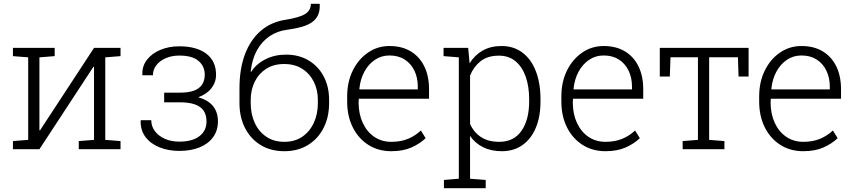

<svg xmlns="http://www.w3.org/2000/svg" viewBox="-20 -778 4456 1001"><path d="M47.4 0V-42.5L127 -48.8V-479L47.4 -485.4V-528.3H185.5H265.1V-485.4L185.5 -479V-99.1L188.5 -98.1L470.2 -528.3H528.8H608.4V-485.4L528.8 -479V-48.8L608.4 -42.5V0H390.6V-42.5L470.2 -48.8V-429.2L467.3 -430.2L185.5 0Z M914.6 8.8Q859.4 8.8 813 -9.3Q766.6 -27.3 739.3 -62.7Q711.9 -98.1 713.4 -148.4L714.4 -151.4H768.6Q768.6 -119.6 787.4 -94.5Q806.2 -69.3 839.1 -54.4Q872.1 -39.6 914.6 -39.6Q982.9 -39.6 1019.8 -68.1Q1056.6 -96.7 1056.6 -144Q1056.6 -196.3 1022.2 -220.5Q987.8 -244.6 916.5 -244.6H835.9V-294.9H916.5Q985.8 -294.9 1016.6 -319.1Q1047.4 -343.3 1047.4 -388.7Q1047.4 -432.6 1014.9 -460.4Q982.4 -488.3 914.6 -488.3Q876.5 -488.3 845.2 -475.1Q814 -461.9 795.7 -438.7Q777.3 -415.5 777.3 -385.7H723.1L722.2 -388.7Q720.2 -432.1 745.6 -465.6Q771 -499 815.4 -517.8Q859.9 -536.6 914.6 -536.6Q1004.9 -536.6 1055.7 -498Q1106.4 -459.5 1106.4 -388.2Q1106.4 -349.1 1082.3 -318.1Q1058.1 -287.1 1013.7 -271Q1116.2 -241.7 1116.2 -145Q1116.2 -97.2 1090.8 -62.5Q1065.4 -27.8 1020 -9.5Q974.6 8.8 914.6 8.8Z M1462.4 10.3Q1391.6 10.3 1339.1 -21.7Q1286.6 -53.7 1257.6 -110.4Q1228.5 -167 1228.5 -240.7V-317.4Q1228.5 -419.4 1257.3 -495.4Q1286.1 -571.3 1339.1 -616.9Q1392.1 -662.6 1465.3 -674.3Q1540 -686 1570.3 -704.6Q1600.6 -723.1 1600.6 -758.3H1646L1647 -755.4Q1648.4 -722.2 1638.2 -699.7Q1627.9 -677.2 1606.9 -662.4Q1585.9 -647.5 1553.7 -638.2Q1521.5 -628.9 1478 -623Q1425.8 -616.7 1385.3 -589.1Q1344.7 -561.5 1319.3 -515.1Q1293.9 -468.8 1287.1 -405.3L1289.1 -402.8Q1314.9 -443.8 1363 -468.5Q1411.1 -493.2 1470.7 -493.2Q1538.6 -493.2 1589.1 -462.9Q1639.6 -432.6 1667.7 -379.4Q1695.8 -326.2 1695.8 -256.8V-240.7Q1695.8 -167 1666.7 -110.4Q1637.7 -53.7 1585.2 -21.7Q1532.7 10.3 1462.4 10.3ZM1462.4 -38.6Q1517.1 -38.6 1556.2 -65.4Q1595.2 -92.3 1616.2 -137.9Q1637.2 -183.6 1637.2 -240.7V-256.8Q1637.2 -309.1 1616 -351.8Q1594.7 -394.5 1555.4 -419.4Q1516.1 -444.3 1461.4 -444.3Q1406.7 -444.3 1367.7 -419.2Q1328.6 -394 1307.9 -351.6Q1287.1 -309.1 1287.1 -256.8V-240.7Q1287.1 -183.1 1307.9 -137.7Q1328.6 -92.3 1367.9 -65.4Q1407.2 -38.6 1462.4 -38.6Z M2020 10.3Q1952.1 10.3 1900.4 -22.7Q1848.6 -55.7 1819.3 -114Q1790 -172.4 1790 -248.5V-275.4Q1790 -351.1 1819.3 -410.4Q1848.6 -469.7 1898.7 -503.9Q1948.7 -538.1 2010.3 -538.1Q2075.2 -538.1 2121.3 -510.3Q2167.5 -482.4 2192.1 -431.9Q2216.8 -381.3 2216.8 -313V-263.2H1850.6L1849.6 -241.7Q1850.1 -183.1 1871.3 -137.2Q1892.6 -91.3 1930.9 -64.9Q1969.2 -38.6 2020 -38.6Q2069.8 -38.6 2107.7 -54.4Q2145.5 -70.3 2174.3 -97.7L2199.2 -57.6Q2168.5 -28.3 2124.8 -9Q2081.1 10.3 2020 10.3ZM1854.5 -312H2158.2V-326.7Q2158.2 -373 2140.4 -409.9Q2122.6 -446.8 2089.6 -467.8Q2056.6 -488.8 2010.3 -488.8Q1968.3 -488.8 1934.6 -466.1Q1900.9 -443.4 1879.6 -404.1Q1858.4 -364.7 1853.5 -314.9Z M2294.4 203.1V160.2L2372.1 153.8V-479L2292.5 -485.4V-528.3H2420.9L2428.2 -447.8Q2454.6 -490.7 2496.3 -514.4Q2538.1 -538.1 2594.7 -538.1Q2658.2 -538.1 2703.9 -503.7Q2749.5 -469.2 2773.7 -406.7Q2797.9 -344.2 2797.9 -259.8V-249.5Q2797.9 -170.4 2773.7 -112.3Q2749.5 -54.2 2704.3 -22Q2659.2 10.3 2596.2 10.3Q2540 10.3 2498.3 -10.7Q2456.5 -31.7 2430.7 -69.3V153.8L2512.2 160.2V203.1ZM2582.5 -38.6Q2659.2 -38.6 2699 -96.2Q2738.8 -153.8 2738.8 -249.5V-259.8Q2738.8 -327.1 2720.7 -378.4Q2702.6 -429.7 2667.7 -458.7Q2632.8 -487.8 2581.5 -487.8Q2521.5 -487.8 2485.1 -458.5Q2448.7 -429.2 2430.7 -384.3V-132.3Q2449.2 -88.9 2487.3 -63.7Q2525.4 -38.6 2582.5 -38.6Z M3136.7 10.3Q3068.8 10.3 3017.1 -22.7Q2965.3 -55.7 2936 -114Q2906.7 -172.4 2906.7 -248.5V-275.4Q2906.7 -351.1 2936 -410.4Q2965.3 -469.7 3015.4 -503.9Q3065.4 -538.1 3127 -538.1Q3191.9 -538.1 3238 -510.3Q3284.2 -482.4 3308.8 -431.9Q3333.5 -381.3 3333.5 -313V-263.2H2967.3L2966.3 -241.7Q2966.8 -183.1 2988 -137.2Q3009.3 -91.3 3047.6 -64.9Q3085.9 -38.6 3136.7 -38.6Q3186.5 -38.6 3224.4 -54.4Q3262.2 -70.3 3291 -97.7L3315.9 -57.6Q3285.2 -28.3 3241.5 -9Q3197.8 10.3 3136.7 10.3ZM2971.2 -312H3274.9V-326.7Q3274.9 -373 3257.1 -409.9Q3239.3 -446.8 3206.3 -467.8Q3173.3 -488.8 3127 -488.8Q3085 -488.8 3051.3 -466.1Q3017.6 -443.4 2996.3 -404.1Q2975.1 -364.7 2970.2 -314.9Z M3539.1 0V-42.5L3618.7 -48.8V-479.5H3475.6L3472.2 -378.9H3419.9V-528.3H3882.8V-378.9H3830.6L3827.1 -479.5H3677.2V-48.8L3756.8 -42.5V0Z M4168 10.3Q4100.1 10.3 4048.3 -22.7Q3996.6 -55.7 3967.3 -114Q3938 -172.4 3938 -248.5V-275.4Q3938 -351.1 3967.3 -410.4Q3996.6 -469.7 4046.6 -503.9Q4096.7 -538.1 4158.2 -538.1Q4223.1 -538.1 4269.3 -510.3Q4315.4 -482.4 4340.1 -431.9Q4364.7 -381.3 4364.7 -313V-263.2H3998.5L3997.6 -241.7Q3998 -183.1 4019.3 -137.2Q4040.5 -91.3 4078.9 -64.9Q4117.2 -38.6 4168 -38.6Q4217.8 -38.6 4255.6 -54.4Q4293.5 -70.3 4322.3 -97.7L4347.2 -57.6Q4316.4 -28.3 4272.7 -9Q4229 10.3 4168 10.3ZM4002.4 -312H4306.2V-326.7Q4306.2 -373 4288.3 -409.9Q4270.5 -446.8 4237.5 -467.8Q4204.6 -488.8 4158.2 -488.8Q4116.2 -488.8 4082.5 -466.1Q4048.8 -443.4 4027.6 -404.1Q4006.3 -364.7 4001.5 -314.9Z"/></svg>

Font: Roboto Slab LO Light
Style: Regular
Weight: 300
Designer: Google
Version: Version 2.000